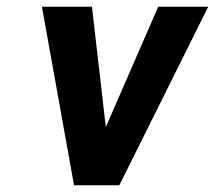

<svg xmlns="http://www.w3.org/2000/svg" viewBox="-20 -548 636 568"><path d="M104 -528 199 0H333L596 -528H448L293 -172L252 -528Z"/></svg>

Font: Asimov Pro
Style: BdObl
Weight: 700
Designer: Google
Version: Version 2.000980; 2014